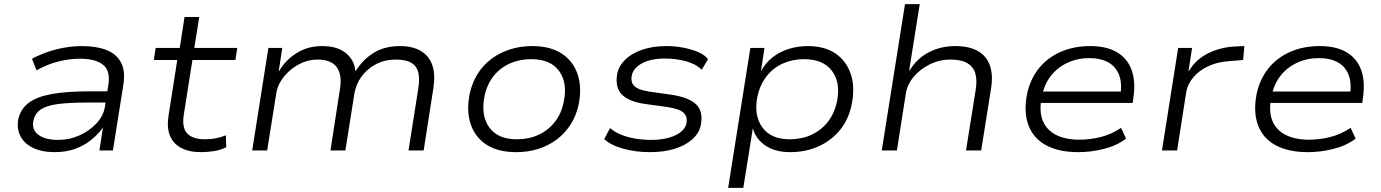

<svg xmlns="http://www.w3.org/2000/svg" viewBox="-20 -725 6655 925"><path d="M244 8Q182 8 139.5 -12.5Q97 -33 78.5 -69Q60 -105 68 -150Q79 -200 118 -229.5Q157 -259 229 -272Q301 -285 411 -285H513L504 -231H400Q312 -231 257.5 -223.5Q203 -216 175.5 -197Q148 -178 141 -143Q132 -100 165 -75.5Q198 -51 260 -51Q315 -51 363.5 -73Q412 -95 445.5 -131.5Q479 -168 485 -209L502 -316Q513 -382 477.5 -412Q442 -442 366 -442Q315 -442 262 -429Q209 -416 156 -386L134 -442Q170 -461 210.5 -475Q251 -489 293.5 -496Q336 -503 376 -503Q445 -503 493 -484Q541 -465 563 -424Q585 -383 574 -315L524 0H459L476 -111Q454 -79 420 -51.5Q386 -24 342 -8Q298 8 244 8Z M948 8Q891 8 852.5 -12.5Q814 -33 798.5 -72Q783 -111 792 -168L834 -436H721L730 -494H846L869 -643H940L916 -494H1123L1114 -436H907L866 -176Q855 -111 881.5 -82.5Q908 -54 968 -54Q994 -54 1018.5 -58.5Q1043 -63 1068 -73L1070 -16Q1046 -3 1013.5 2.5Q981 8 948 8Z M1195 0 1273 -494H1340L1323 -384L1325 -383Q1355 -435 1408.5 -469Q1462 -503 1532 -503Q1605 -503 1646 -469.5Q1687 -436 1692 -384L1694 -383Q1728 -438 1780.5 -470.5Q1833 -503 1907 -503Q1968 -503 2007.5 -479.5Q2047 -456 2062.5 -411.5Q2078 -367 2068 -301L2021 0H1948L1994 -291Q2003 -342 1995.5 -374.5Q1988 -407 1961.5 -422.5Q1935 -438 1887 -438Q1833 -438 1790 -415Q1747 -392 1720.5 -354.5Q1694 -317 1687 -272L1644 0H1572L1617 -291Q1626 -341 1616 -373.5Q1606 -406 1579.5 -422Q1553 -438 1511 -438Q1471 -438 1436.5 -423Q1402 -408 1375 -384Q1348 -360 1331.5 -332Q1315 -304 1311 -275L1267 0Z M2467 8Q2380 8 2324.5 -27.5Q2269 -63 2247.5 -127Q2226 -191 2243 -274Q2255 -328 2282 -370.5Q2309 -413 2349 -442.5Q2389 -472 2438.5 -487.5Q2488 -503 2544 -503Q2631 -503 2686 -467Q2741 -431 2762.5 -368Q2784 -305 2768 -222Q2756 -167 2728.5 -124.5Q2701 -82 2661.5 -52.5Q2622 -23 2573 -7.5Q2524 8 2467 8ZM2470 -54Q2528 -54 2574.5 -75.5Q2621 -97 2653 -137.5Q2685 -178 2696 -235Q2715 -326 2673.5 -383Q2632 -440 2539 -440Q2483 -440 2436 -419Q2389 -398 2357.5 -358Q2326 -318 2314 -261Q2296 -169 2337 -111.5Q2378 -54 2470 -54Z M3111 8Q3041 8 2981 -9Q2921 -26 2891 -55L2919 -108Q2942 -88 2974 -75.5Q3006 -63 3042.5 -57Q3079 -51 3116 -51Q3187 -51 3233.5 -73Q3280 -95 3287 -131Q3293 -163 3273.5 -181.5Q3254 -200 3198 -209L3082 -225Q3006 -237 2974 -271.5Q2942 -306 2954 -372Q2963 -410 2994 -439.5Q3025 -469 3075.5 -486Q3126 -503 3192 -503Q3232 -503 3271.5 -495.5Q3311 -488 3343 -474.5Q3375 -461 3391 -440L3361 -389Q3331 -418 3282.5 -430.5Q3234 -443 3184 -443Q3115 -443 3073 -420Q3031 -397 3024 -362Q3017 -329 3036 -310.5Q3055 -292 3106 -284L3219 -268Q3301 -255 3335 -221Q3369 -187 3356 -121Q3348 -83 3315 -53.5Q3282 -24 3230 -8Q3178 8 3111 8Z M3488 180 3595 -494H3663L3646 -381Q3668 -423 3703.5 -450Q3739 -477 3782 -490Q3825 -503 3872 -503Q3953 -503 4005.5 -467Q4058 -431 4079 -367.5Q4100 -304 4083 -221Q4068 -148 4025.5 -97Q3983 -46 3921.5 -19Q3860 8 3787 8Q3715 8 3668 -23.5Q3621 -55 3607 -107L3561 180ZM3785 -54Q3842 -54 3889 -75.5Q3936 -97 3968 -137.5Q4000 -178 4012 -235Q4031 -326 3988.5 -383Q3946 -440 3854 -440Q3798 -440 3751.5 -419Q3705 -398 3673.5 -358Q3642 -318 3629 -261Q3611 -169 3652.5 -111.5Q3694 -54 3785 -54Z M4228 0 4340 -705H4411L4360 -385H4362Q4398 -444 4455.5 -473.5Q4513 -503 4582 -503Q4649 -503 4690.5 -479.5Q4732 -456 4748.5 -411Q4765 -366 4755 -301L4707 0H4634L4681 -295Q4688 -341 4678.5 -372.5Q4669 -404 4640 -421Q4611 -438 4560 -438Q4506 -438 4459.5 -415Q4413 -392 4382 -355Q4351 -318 4344 -274L4301 0Z M5175 8Q5081 8 5020 -25Q4959 -58 4935 -121Q4911 -184 4928 -272Q4943 -343 4984.5 -395Q5026 -447 5089.5 -475Q5153 -503 5232 -503Q5311 -503 5361 -473.5Q5411 -444 5431.5 -388.5Q5452 -333 5440 -252L5437 -229H4973L4982 -284H5404L5377 -261Q5387 -323 5371.5 -363.5Q5356 -404 5319.5 -424.5Q5283 -445 5227 -445Q5171 -445 5122.5 -422.5Q5074 -400 5042 -358.5Q5010 -317 4999 -258L4997 -247Q4986 -184 5005 -140.5Q5024 -97 5069 -74.5Q5114 -52 5181 -52Q5230 -52 5281.5 -64.5Q5333 -77 5381 -109L5405 -57Q5360 -23 5298 -7.5Q5236 8 5175 8Z M5578 0 5656 -494H5723L5706 -383H5708Q5741 -439 5801 -468.5Q5861 -498 5931 -501L5975 -503L5969 -436L5897 -430Q5844 -426 5801 -406Q5758 -386 5730 -353.5Q5702 -321 5695 -282L5651 0Z M6281 8Q6187 8 6126 -25Q6065 -58 6041 -121Q6017 -184 6034 -272Q6049 -343 6090.5 -395Q6132 -447 6195.5 -475Q6259 -503 6338 -503Q6417 -503 6467 -473.5Q6517 -444 6537.5 -388.5Q6558 -333 6546 -252L6543 -229H6079L6088 -284H6510L6483 -261Q6493 -323 6477.5 -363.5Q6462 -404 6425.5 -424.5Q6389 -445 6333 -445Q6277 -445 6228.5 -422.5Q6180 -400 6148 -358.5Q6116 -317 6105 -258L6103 -247Q6092 -184 6111 -140.5Q6130 -97 6175 -74.5Q6220 -52 6287 -52Q6336 -52 6387.5 -64.5Q6439 -77 6487 -109L6511 -57Q6466 -23 6404 -7.5Q6342 8 6281 8Z"/></svg>

Font: Nunito Sans 7pt SemiExpanded Light
Style: Italic
Weight: 300
Width: 6
Italic angle: -9°
Designer: Vernon Adams
Foundry: Vernon Adams
Version: Version 3.101;gftools[0.9.27]